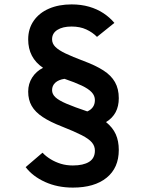

<svg xmlns="http://www.w3.org/2000/svg" viewBox="-20 -732 656 872"><path d="M311 120Q241 120 184.8 94.5Q128.5 69 96.5 27L173 -38.5Q188.5 -22 209.8 -9Q231 4 256.2 11.8Q281.5 19.5 310.5 19.5Q358.5 19.5 384.8 3Q411 -13.5 411 -48Q411 -69 397.2 -85.2Q383.5 -101.5 350.8 -118.2Q318 -135 261 -157.5Q208 -178 174 -200.5Q140 -223 124 -250.8Q108 -278.5 108 -316Q108 -351.5 126.2 -380Q144.5 -408.5 175.5 -424Q108 -469.5 108 -553Q108 -601.5 133 -637.5Q158 -673.5 202.5 -692.8Q247 -712 305 -712Q348.5 -712 384.8 -701.5Q421 -691 449.8 -672Q478.5 -653 499.5 -628L420.5 -564.5Q400.5 -585 372 -598.2Q343.5 -611.5 305 -611.5Q264.5 -611.5 240.5 -596.2Q216.5 -581 216.5 -553.5Q216.5 -534 231.5 -519Q246.5 -504 278 -489Q309.5 -474 360 -455Q414 -435 449.5 -412.2Q485 -389.5 502.2 -359Q519.5 -328.5 519.5 -286Q519.5 -249.5 505.2 -222.5Q491 -195.5 461.5 -177.5Q492 -153 505.8 -122.2Q519.5 -91.5 519.5 -51Q519.5 30.5 464.2 75.2Q409 120 311 120ZM376.5 -226Q393 -233 402 -246Q411 -259 411 -277.5Q411 -297.5 396.2 -313.2Q381.5 -329 350.8 -343.5Q320 -358 273 -374Q246 -370 231.2 -356.5Q216.5 -343 216.5 -322.5Q216.5 -304.5 231.8 -290.2Q247 -276 282 -261Q317 -246 376.5 -226Z"/></svg>

Font: Overpass Mono SemiBold
Style: Regular
Weight: 600
Monospace: yes
Designer: Delve Withrington, Dave Bailey
Foundry: Delve Fonts LLC
Version: Version 4.000